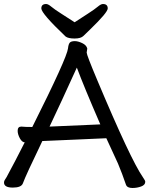

<svg xmlns="http://www.w3.org/2000/svg" viewBox="-27 -922 744 957"><path d="M220 -291 473 -302Q391 -491 356 -585Q278 -413 220 -291ZM633 15Q607 15 601 -1Q582 -57 561 -107L503 -233L345 -226Q199 -219 184 -219Q101 -47 87 -8Q79 13 37 13Q-7 13 -7 -12Q-7 -20 -2.5 -26Q2 -32 6 -39.5Q10 -47 19.5 -65Q29 -83 48.5 -119.5Q68 -156 96 -212H99Q83 -212 72 -232.5Q61 -253 61 -270Q61 -291 79 -291Q98 -289 134 -289Q307 -634 312 -681Q314 -701 320.5 -709Q327 -717 346 -717Q362 -717 383 -707Q404 -697 408 -680L405 -660Q405 -648 458 -522Q624 -127 685 -39Q697 -22 697 -16Q697 0 676.5 7.5Q656 15 633 15ZM345 -730Q313 -730 300 -740Q179 -855 179 -880Q179 -902 203 -902Q213 -902 229 -888.5Q245 -875 279 -853.5Q313 -832 345 -811Q377 -832 410.5 -853.5Q444 -875 460 -888.5Q476 -902 486 -902Q510 -902 510 -880Q510 -860 422 -775Q402 -756 389 -743Q376 -730 345 -730Z"/></svg>

Font: LXGW WenKai Lite Medium
Style: Regular
Weight: 500
Designer: LXGW / Fontworks Inc.
Foundry: LXGW / Fontworks Inc.
Version: Version 1.511; March 25, 2025